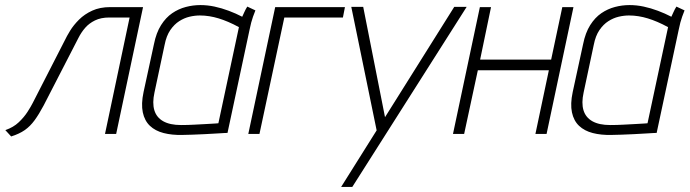

<svg xmlns="http://www.w3.org/2000/svg" viewBox="-20 -528 2719 757"><path d="M415 -500Q374 -500 343.5 -486Q313 -472 291.5 -450.5Q270 -429 256.5 -407Q243 -385 235 -368L109 -122Q102 -108 88.5 -87Q75 -66 54 -46Q33 -26 1 -15L24 10Q56 0 77.5 -15Q99 -30 116.5 -54Q134 -78 152 -112L289 -378Q300 -400 315.5 -418Q331 -436 354.5 -447.5Q378 -459 411 -459H491L394 0H438L544 -500Z M987 -487 955 -502Q949 -493 943 -479.5Q937 -466 935 -462Q910 -475 882 -485.5Q854 -496 826 -502Q798 -508 770 -508Q741 -508 712.5 -500.5Q684 -493 659 -476Q634 -459 615 -429Q596 -399 587 -354L546 -165Q536 -118 543 -85Q550 -52 571 -32Q592 -12 625 -3.5Q658 5 699 4Q715 4 738 3Q761 2 785.5 1Q810 0 830.5 -1.5Q851 -3 864.5 -3.5Q878 -4 877 -4L964 -411Q970 -441 977.5 -462Q985 -483 987 -487ZM589 -163 629 -351Q636 -387 651.5 -409.5Q667 -432 686.5 -444.5Q706 -457 727 -462Q748 -467 768 -467Q787 -467 805.5 -464Q824 -461 842 -455.5Q860 -450 880 -441.5Q900 -433 922 -421L841 -42Q841 -42 828 -41Q815 -40 793.5 -39Q772 -38 746.5 -36.5Q721 -35 694 -35Q650 -35 623.5 -50Q597 -65 588.5 -93.5Q580 -122 589 -163Z M1065 -500 959 0H1003L1101 -459H1332L1340 -500Z M1325 209H1369L1820 -501H1771L1498 -66L1412 -501H1365L1465 -14Z M2153 -293H1873L1916 -500H1872L1766 0H1810L1864 -251H2144L2091 0H2135L2241 -500H2197Z M2679 -487 2647 -502Q2641 -493 2635 -479.5Q2629 -466 2627 -462Q2602 -475 2574 -485.5Q2546 -496 2518 -502Q2490 -508 2462 -508Q2433 -508 2404.5 -500.5Q2376 -493 2351 -476Q2326 -459 2307 -429Q2288 -399 2279 -354L2238 -165Q2228 -118 2235 -85Q2242 -52 2263 -32Q2284 -12 2317 -3.5Q2350 5 2391 4Q2407 4 2430 3Q2453 2 2477.5 1Q2502 0 2522.5 -1.5Q2543 -3 2556.5 -3.5Q2570 -4 2569 -4L2656 -411Q2662 -441 2669.5 -462Q2677 -483 2679 -487ZM2281 -163 2321 -351Q2328 -387 2343.5 -409.5Q2359 -432 2378.5 -444.5Q2398 -457 2419 -462Q2440 -467 2460 -467Q2479 -467 2497.5 -464Q2516 -461 2534 -455.5Q2552 -450 2572 -441.5Q2592 -433 2614 -421L2533 -42Q2533 -42 2520 -41Q2507 -40 2485.5 -39Q2464 -38 2438.5 -36.5Q2413 -35 2386 -35Q2342 -35 2315.5 -50Q2289 -65 2280.5 -93.5Q2272 -122 2281 -163Z"/></svg>

Font: Advent Pro Light
Style: Italic
Weight: 300
Italic angle: -12°
Version: Version 3.000